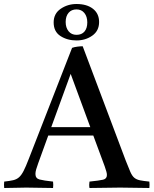

<svg xmlns="http://www.w3.org/2000/svg" viewBox="-43 -938 767 959"><path d="M-22 1Q-24 -15 -22 -31Q6 -34 23 -38Q40 -42 52 -52.5Q64 -63 75 -84.5Q86 -106 101 -145L317 -699Q328 -703 343.5 -705Q359 -707 370 -707L585 -136Q599 -100 608 -79.5Q617 -59 628 -50Q639 -41 656 -37.5Q673 -34 703 -31Q705 -15 703 1Q668 1 631 0Q594 -1 557 -1Q519 -1 480.5 0Q442 1 404 1Q401 -14 404 -31Q453 -36 472 -40.5Q491 -45 491 -64Q491 -72 488 -82Q485 -92 480 -107L423 -261H198L148 -123Q141 -104 137.5 -91.5Q134 -79 134 -69Q134 -47 154.5 -41.5Q175 -36 222 -31Q224 -14 222 1Q188 1 155 0Q122 -1 88 -1Q60 -1 34 0Q8 1 -22 1ZM213 -303H408L310 -569ZM225 -826Q225 -870 260 -894Q295 -918 339 -918Q391 -918 421.5 -894Q452 -870 452 -828Q452 -784 418 -760Q384 -736 339 -736Q293 -736 259 -758Q225 -780 225 -826ZM339 -891Q314 -891 299.5 -874Q285 -857 285 -828Q285 -800 299.5 -782Q314 -764 339 -764Q365 -764 379 -780.5Q393 -797 393 -826Q393 -855 378.5 -873Q364 -891 339 -891Z"/></svg>

Font: Tiro Gurmukhi
Style: Regular
Weight: 400
Designer: Gurmukhi: John Hudson & Fiona Ross. Latin: John Hudson.
Foundry: Tiro Typeworks Ltd.
Version: Version 1.52